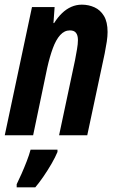

<svg xmlns="http://www.w3.org/2000/svg" viewBox="-27 -575 499 816"><path d="M-6.8 0 108.9 -544.9H205.1L200.2 -477.1H203.1Q218.3 -501.5 236.6 -519Q254.9 -536.6 276.1 -545.9Q297.4 -555.2 320.8 -555.2Q349.6 -555.2 374.5 -543.9Q399.4 -532.7 414.8 -507.3Q430.2 -481.9 430.2 -439Q430.2 -420.9 426.8 -397.9Q423.3 -375 418 -348.1L343.8 0H224.1L292 -319.8Q296.4 -343.3 300.3 -365.7Q304.2 -388.2 304.2 -404.8Q304.2 -424.8 296.1 -435.3Q288.1 -445.8 270 -445.8Q246.6 -445.8 228.8 -426Q210.9 -406.2 197.8 -370.6Q184.6 -335 173.8 -287.1L113.8 0ZM43.9 221.2V208Q53.2 189.5 64.7 163.3Q76.2 137.2 86.7 110.1Q97.2 83 103 61H217.3V70.8Q208 93.3 191.9 121.1Q175.8 148.9 157.5 175.5Q139.2 202.1 123 221.2Z"/></svg>

Font: Open Sans Condensed
Style: Italic
Weight: 400
Width: 3
Italic angle: -12°
Designer: Monotype Design Team
Foundry: Monotype Imaging Inc.
Version: Version 3.000